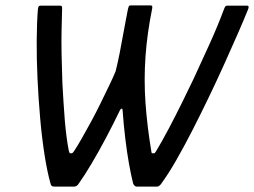

<svg xmlns="http://www.w3.org/2000/svg" viewBox="-20 -694 945 714"><path d="M184 0Q175 0 172 -3Q169 -6 168 -11Q156 -53 146 -116Q136 -179 129.5 -252.5Q123 -326 119.5 -401Q116 -476 116.5 -543.5Q117 -611 121 -660Q122 -666 123.5 -669.5Q125 -673 132 -673H202Q208 -673 209.5 -671Q211 -669 211 -663Q210 -623 209 -581.5Q208 -540 209 -492Q210 -444 212 -385Q214 -353 216 -317Q218 -281 221 -246Q224 -211 228 -181.5Q232 -152 236 -133Q237 -131 238 -127.5Q239 -124 241 -124H246Q249 -124 251 -126.5Q253 -129 256 -133Q268 -151 284.5 -180Q301 -209 319.5 -243Q338 -277 355 -312Q372 -347 386.5 -377Q401 -407 410 -429Q418 -461 425 -496.5Q432 -532 438 -566Q444 -600 449 -625Q454 -650 456 -661Q458 -667 459 -670.5Q460 -674 467 -674H538Q544 -674 545.5 -672Q547 -670 546 -663Q527 -569 521 -483Q515 -397 521 -312Q527 -227 542 -136Q543 -130 543.5 -127Q544 -124 546 -124Q548 -124 549.5 -124Q551 -124 553 -124Q556 -124 560 -131Q583 -169 608 -216.5Q633 -264 657 -312.5Q681 -361 700 -401Q729 -463 760.5 -533Q792 -603 813 -660Q816 -668 818.5 -670.5Q821 -673 825 -673H898Q909 -673 902 -658Q888 -623 865.5 -571.5Q843 -520 815.5 -459Q788 -398 757 -333.5Q726 -269 695 -208.5Q664 -148 635 -97.5Q606 -47 581 -13Q579 -9 574 -4.5Q569 0 563 0Q555 0 540 0Q525 0 511 0Q497 0 488 0Q484 0 480 -4Q476 -8 475 -12Q467 -44 459.5 -86Q452 -128 446 -178Q440 -228 436 -283Q436 -289 433 -290Q430 -291 426 -284Q402 -234 374.5 -182Q347 -130 320.5 -85.5Q294 -41 274 -13Q270 -6 265 -3Q260 0 256 0Z"/></svg>

Font: Glory Thin Medium
Style: Italic
Weight: 500
Italic angle: -12°
Version: Version 1.011